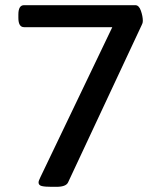

<svg xmlns="http://www.w3.org/2000/svg" viewBox="-20 -720 629 742"><path d="M179 2Q154 2 141.5 -1Q129 -4 129 -15Q129 -21 136 -35L414 -615H73Q51 -615 51 -651V-664Q51 -700 73 -700H503Q517 -700 524.5 -678.5Q532 -657 532 -639Q532 -631 528 -624L243 -15Q235 2 198 2Z"/></svg>

Font: Asap Semi Expanded Medium
Style: Regular
Weight: 500
Width: 6
Designer: Pablo Cosgaya
Foundry: Omnibus-Type
Version: Version 3.001; ttfautohint (v1.8.4.7-5d5b)